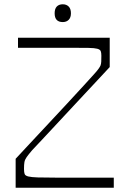

<svg xmlns="http://www.w3.org/2000/svg" viewBox="-20 -876 604 896"><path d="M53 0V-135Q80 -164 120 -207Q160 -250 205.5 -298.5Q251 -347 294 -393.5Q337 -440 370.5 -476.5Q404 -513 420 -531Q442 -555 449 -570Q452 -578 452.5 -588.5Q453 -599 453 -616Q453 -630 450 -637.5Q447 -645 434 -648.5Q421 -652 392.5 -652.5Q364 -653 313 -653Q285 -653 261 -653Q237 -653 210.5 -653Q184 -653 149 -653Q114 -653 64 -653V-700H492V-563Q465 -534 425 -491Q385 -448 340.5 -400.5Q296 -353 253.5 -307Q211 -261 178 -226Q145 -191 130 -175Q113 -155 104.5 -143Q96 -131 94 -119.5Q92 -108 92 -88Q92 -72 95 -64Q98 -56 112 -52.5Q126 -49 156 -48Q186 -47 241 -47Q278 -47 314 -47Q350 -47 397 -47Q444 -47 511 -47V0ZM273 -773Q235 -773 235 -814Q235 -835 245 -845.5Q255 -856 273 -856Q290 -856 300.5 -845.5Q311 -835 311 -814Q311 -794 300.5 -783.5Q290 -773 273 -773Z"/></svg>

Font: Ojuju Light
Style: Regular
Weight: 300
Designer: Chisaokwu Joboson, Mirko Velimirovic
Foundry: Udi Foundry
Version: Version 1.000